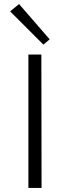

<svg xmlns="http://www.w3.org/2000/svg" viewBox="-20 -927 346 947"><path d="M194 -707 30 -871 74 -907 225 -733ZM120 0V-658H184L185 0Z"/></svg>

Font: EauTestSC Semilight
Style: Regular
Weight: 300
Designer: Christian Thalmann (Catharsis Fonts)
Version: Version 0.001;PS 000.001;hotconv 1.0.88;makeotf.lib2.5.64775